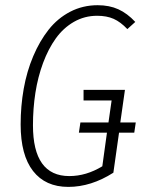

<svg xmlns="http://www.w3.org/2000/svg" viewBox="-20 -714 550 745"><path d="M506.8 -238.8 501 -199.2H441.9L419.9 -43.9Q333.5 11.2 245.1 11.2Q156.2 11.2 108.2 -50.5Q60.1 -112.3 60.1 -231Q60.1 -302.2 72 -369.6Q84 -437 108.9 -495.8Q133.8 -554.7 168.7 -598.9Q203.6 -643.1 252.4 -668.5Q301.3 -693.8 358.9 -693.8Q404.3 -693.8 439.2 -678Q474.1 -662.1 504.9 -628.9L474.1 -601.1Q447.8 -628.9 420.9 -640.9Q394 -652.8 356.9 -652.8Q308.1 -652.8 266.8 -629.2Q225.6 -605.5 196.5 -564.9Q167.5 -524.4 147.2 -470Q127 -415.5 117.4 -354.2Q107.9 -293 107.9 -228Q107.9 -30.8 249 -30.8Q314.5 -30.8 377 -68.8L395 -199.2H286.1L292 -238.8H400.9L413.1 -324.2H304.2V-365.2H464.8L446.8 -238.8Z"/></svg>

Font: Fira Sans Compressed ExtraLight
Style: Italic
Weight: 250
Width: 3
Italic angle: -8°
Designer: Carrois Corporate & Edenspiekermann AG
Foundry: Carrois Corporate GbR & Edenspiekermann AG
Version: Version 4.203;PS 004.203;hotconv 1.0.88;makeotf.lib2.5.64775